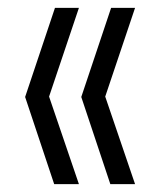

<svg xmlns="http://www.w3.org/2000/svg" viewBox="-20 -541 409 489"><path d="M44 -294 118 -72H181L105 -295L181 -521H120ZM187 -294 261 -72H324L248 -295L324 -521H263Z"/></svg>

Font: Modon Arabic
Style: Regular
Weight: 400
Designer: Ahmedzaza
Foundry: Ahmedzaza
Version: Version 2.010